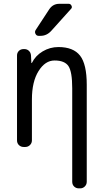

<svg xmlns="http://www.w3.org/2000/svg" viewBox="-20 -780 540 1019"><path d="M105.5 0Q90.8 0 80.6 -9.8Q70.3 -19.5 70.3 -35.2V-485.4Q70.3 -500 80.1 -509.8Q89.8 -519.5 105.5 -519.5H109.4Q124 -519.5 133.8 -509.8Q143.6 -500 144.5 -485.4L146.5 -446.3Q146.5 -445.3 147.5 -445.3Q149.4 -445.3 149.4 -446.3Q168 -484.4 206.5 -507.3Q245.1 -530.3 290 -530.3Q369.1 -530.3 404.8 -484.9Q440.4 -439.5 440.4 -330.1V184.6Q440.4 199.2 430.2 209.5Q419.9 219.7 405.3 219.7H398.4Q383.8 219.7 373.5 210Q363.3 200.2 363.3 184.6V-311.5Q363.3 -399.4 343.3 -429.2Q323.2 -459 269.5 -459Q219.7 -459 184.6 -402.8Q149.4 -346.7 149.4 -252V-35.2Q149.4 -20.5 139.2 -10.3Q128.9 0 114.3 0ZM294.9 -759.8H344.7Q354.5 -759.8 359.4 -750Q364.3 -740.2 357.4 -733.4L252.9 -617.2Q228.5 -589.8 195.3 -589.8H184.6Q173.8 -589.8 168.5 -600.1Q163.1 -610.4 168.9 -620.1L241.2 -730.5Q260.7 -759.8 294.9 -759.8Z"/></svg>

Font: Rounded-L Mgen+ 2m regular
Style: Regular
Weight: 400
Designer: [Source Han Sans]
Ryoko NISHIZUKA  (kana & ideographs); Paul D. Hunt (Latin, Greek & Cyrillic); Wenlong ZHANG  (bopomofo
Version: Version 1.059.20150602